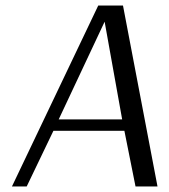

<svg xmlns="http://www.w3.org/2000/svg" viewBox="-20 -670 608 690"><path d="M422 -650 546 0H467L427 -200H172L76 0H23L333 -650ZM191 -241H419L356 -592Z"/></svg>

Font: Arsenal
Style: Italic
Weight: 400
Italic angle: -9.10001°
Designer: Andrij Shevchenko
Foundry: Stairsfor
Version: Version 2.001;PS 002.001;hotconv 1.0.88;makeotf.lib2.5.64775